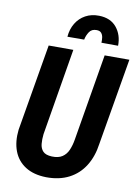

<svg xmlns="http://www.w3.org/2000/svg" viewBox="-100 -988 776 1064"><g transform="rotate(10 288.5 -456.0)"><path d="M438 -710.9H577.1L494.1 -223.1Q484.4 -151.4 451.4 -98.4Q418.5 -45.4 363.8 -17.1Q309.1 11.2 234.9 10.3Q164.6 8.8 118.2 -20.8Q71.8 -50.3 52 -102.3Q32.2 -154.3 40 -222.7L123 -710.9H261.7L180.2 -222.2Q176.8 -192.9 179.2 -167.2Q181.6 -141.6 196.8 -125.7Q211.9 -109.9 246.6 -108.4Q283.2 -106.9 305.4 -121.6Q327.6 -136.2 339.1 -162.8Q350.6 -189.5 356 -222.2ZM502 -776.4 408.2 -776.9Q409.2 -791 407.2 -805.9Q405.3 -820.8 396.7 -831.1Q388.2 -841.3 370.1 -841.3Q342.3 -841.8 328.9 -821.3Q315.4 -800.8 311 -777.3L216.8 -776.9Q220.2 -819.8 240.2 -853Q260.3 -886.2 293.7 -904.5Q327.1 -922.9 370.6 -921.9Q435.1 -920.4 469 -878.9Q502.9 -837.4 502 -776.4Z"/></g></svg>

Font: Roboto Condensed
Style: Bold Italic
Weight: 700
Italic angle: -12°
Designer: Christian Robertson
Foundry: Google
Version: Version 3.0